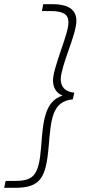

<svg xmlns="http://www.w3.org/2000/svg" viewBox="-72 -760 416 920"><path d="M181 -740H135L129 -707H172C228 -707 256 -692 256 -654C256 -624 241 -580 221 -522C198 -454 182 -404 182 -375C182 -343 195 -315 228 -302C141 -275 134 -176 125 -55C114 82 89 107 -4 107H-45L-52 140H-2C122 140 148 93 161 -56C172 -184 176 -275 277 -284L284 -316C236 -320 219 -348 219 -381C219 -410 241 -476 254 -512C278 -579 294 -629 294 -661C294 -718 248 -740 181 -740Z"/></svg>

Font: Nacelle UltraLight
Style: Italic
Weight: 200
Italic angle: -12°
Designer: Sora Sagano
Foundry: Sora Sagano
Version: Version 1.000;FEAKit 1.0